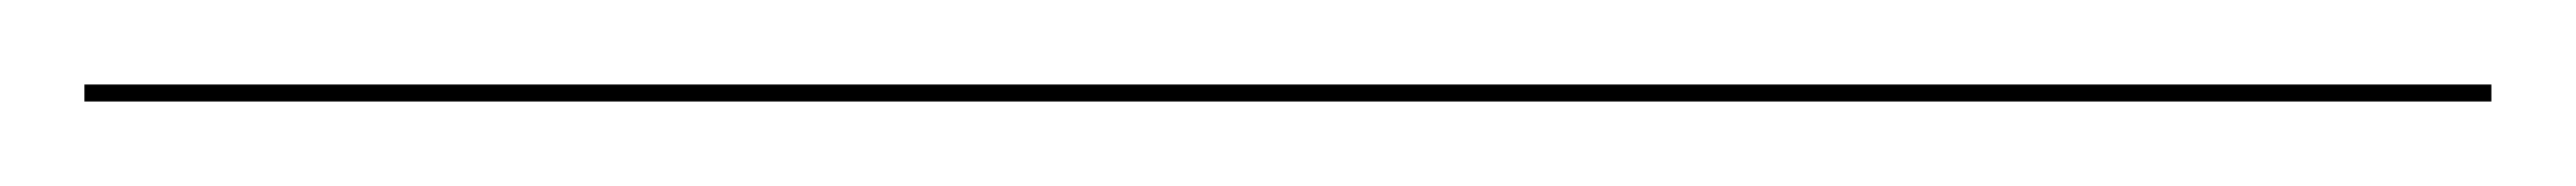

<svg xmlns="http://www.w3.org/2000/svg" viewBox="-25 128 610 44"><path d="M-5 148V152H565V148Z"/></svg>

Font: Bodoni* 36pt Fatface
Style: Italic
Weight: 900
Italic angle: -13°
Version: Version 2.3